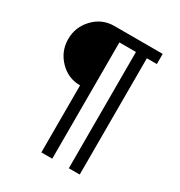

<svg xmlns="http://www.w3.org/2000/svg" viewBox="-195 -832 1043 1114"><g transform="rotate(30 326.0 -274.5)"><path d="M246 149V-300Q165 -300 108.5 -359Q52 -418 52 -499Q52 -580 108.5 -639Q165 -698 246 -698H570V-630H503V149H430V-630H319V149Z"/></g></svg>

Font: Anuphan
Style: Regular
Weight: 400
Designer: Mike Abbink, Paul van der Laan, Pieter van Rosmalen, Mint Tantisuwanna
Foundry: Bold Monday; Cadson Demak
Version: Version 3.002;hotconv 1.0.109;makeotfexe 2.5.65596